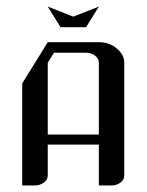

<svg xmlns="http://www.w3.org/2000/svg" viewBox="-20 -567 448 587"><path d="M47.9 0V-312L126 -438H282.2Q314.5 -438 336.9 -418.9Q359.9 -399.9 359.9 -375V-30.8Q359.9 -16.6 348.1 -8.8Q336.4 0 320.8 0H282.2V-125H126V-30.8Q126 -17.1 113.8 -8.8Q102.1 0 86.9 0ZM126 -155.8H282.2V-375Q282.2 -388.2 270.5 -397Q258.8 -405.8 243.2 -405.8H145L126 -375ZM126 -546.9 204.1 -516.1 282.2 -546.9 243.2 -483.9H165Z"/></svg>

Font: Hhenum
Style: Regular
Weight: 400
Designer: T. Christopher White
Version: Version 1.0